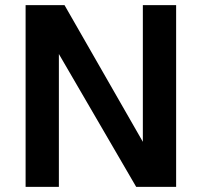

<svg xmlns="http://www.w3.org/2000/svg" viewBox="-20 -730 788 750"><path d="M80 0V-710H232L538 -176V-710H668V0H512L210 -519V0Z"/></svg>

Font: Geist SemBd
Style: Regular
Weight: 400
Designer: Basement.studio, Andrés Briganti, Mateo Zaragoza
Foundry: Basement.studio, Vercel, Andrés Briganti, Guido Ferreyra, Mateo Zaragoza
Version: Version 1.401